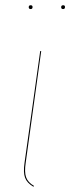

<svg xmlns="http://www.w3.org/2000/svg" viewBox="-20 -713 269 737"><path d="M105 -686Q105 -678.2 97.7 -678.2Q90.3 -678.2 90.3 -685.5Q90.3 -692.9 97.7 -692.9Q105 -692.9 105 -686ZM222.7 -692.9Q229.5 -692.9 229.5 -686Q229.5 -678.2 222.2 -678.2Q214.8 -678.2 214.8 -685.5Q214.8 -692.9 222.7 -692.9ZM138.2 -517.1 78.6 -87.9Q73.2 -52.7 80.1 -33Q86.9 -13.2 110.4 0.5L108.4 3.9Q83.5 -10.7 76.2 -30.8Q68.8 -50.8 74.2 -87.9L134.3 -517.1Z"/></svg>

Font: Fira Sans Compressed Four
Style: Italic
Weight: 100
Width: 3
Italic angle: -8°
Designer: Carrois Corporate & Edenspiekermann AG
Foundry: Carrois Corporate GbR & Edenspiekermann AG
Version: Version 4.203;PS 004.203;hotconv 1.0.88;makeotf.lib2.5.64775